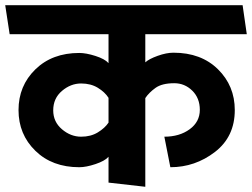

<svg xmlns="http://www.w3.org/2000/svg" viewBox="-31 -700 966 736"><path d="M273 -59Q169 -59 104.5 -122Q40 -185 40 -278Q40 -371 104.5 -434Q169 -497 273 -497Q299 -497 335 -485.5Q371 -474 385 -458V-569H6L-11 -680H899L915 -569H526V-461Q540 -474 573.5 -486Q607 -498 634 -498Q740 -498 804.5 -434.5Q869 -371 869 -278Q869 -176 793 -117.5Q717 -59 622 -59L599 -176Q657 -176 696 -204.5Q735 -233 735 -279Q735 -324 706 -352.5Q677 -381 637 -381Q590 -381 565 -363Q540 -345 526 -324V16L385 0V-99Q371 -83 335 -71Q299 -59 273 -59ZM173 -277Q173 -233 206.5 -204.5Q240 -176 280 -176Q317 -176 344 -192.5Q371 -209 385 -230V-325Q371 -347 344 -363.5Q317 -380 280 -380Q240 -380 206.5 -351.5Q173 -323 173 -277Z"/></svg>

Font: Palanquin
Style: Bold
Weight: 700
Designer: Pria Ravichandran
Version: Version 1.0.4